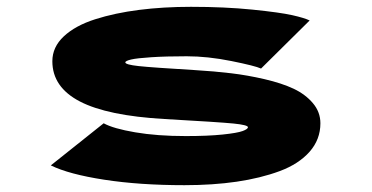

<svg xmlns="http://www.w3.org/2000/svg" viewBox="-20 -532 1090 563"><path d="M521 11Q389.5 11 285.8 -5Q182 -21 129 -47L284 -170.5Q312 -155 376.5 -144Q441 -133 525 -133Q589.5 -133 632.8 -137.5Q676 -142 691.5 -147.8Q707 -153.5 707 -159Q707 -165.5 664.5 -169.8Q622 -174 462.5 -183Q295 -192.5 214.2 -234.5Q133.5 -276.5 133.5 -352.5Q133.5 -394 167.2 -425.5Q201 -457 259 -475.5Q317 -494 388 -503Q459 -512 540 -512Q639 -512 720.2 -503.8Q801.5 -495.5 837 -487.5Q872.5 -479.5 888 -472L745.5 -331Q728 -339 658.5 -353Q589 -367 527.5 -367Q466 -367 423.8 -364.2Q381.5 -361.5 364.5 -357.5Q347.5 -353.5 347.5 -349Q347.5 -342.5 386.8 -338.2Q426 -334 551 -326.5Q609.5 -323 657.5 -317.2Q705.5 -311.5 756 -299.8Q806.5 -288 841 -271.8Q875.5 -255.5 897.5 -229.5Q919.5 -203.5 919.5 -170.5Q919.5 -123 887.8 -87Q856 -51 800 -30.2Q744 -9.5 674 0.8Q604 11 521 11Z"/></svg>

Font: League Mono Extended ExtraBold
Style: Regular
Weight: 800
Width: 9
Designer: Tyler Finck
Foundry: The League of Moveable Type / Tyler Finck
Version: Version 2.210